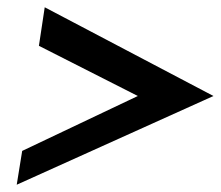

<svg xmlns="http://www.w3.org/2000/svg" viewBox="-20 -546 607 528"><path d="M26 -38 567 -282 103 -526 87 -420 359 -282 41 -131Z"/></svg>

Font: Charger Sport
Style: BlkExtObl
Weight: 900
Designer: Jasper
Foundry: Cannot Into Space Fonts
Version: Version 1.1